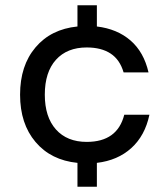

<svg xmlns="http://www.w3.org/2000/svg" viewBox="-20 -695 615 725"><path d="M272.5 10V-80Q172.5 -90 114.2 -158.8Q55.8 -227.5 55.8 -337.5Q55.8 -447.5 114.2 -516.2Q172.5 -585 272.5 -595V-675H345.8V-595Q422.5 -585.8 472.9 -542.1Q523.3 -498.3 540.8 -421.7H446.7Q432.5 -470 397.5 -492.9Q362.5 -515.8 307.5 -515.8Q233.3 -515.8 191.2 -469.2Q149.2 -422.5 149.2 -337.5Q149.2 -253.3 191.2 -206.2Q233.3 -159.2 307.5 -159.2Q423.3 -159.2 449.2 -261.7H544.2Q527.5 -182.5 475.8 -135.8Q424.2 -89.2 345.8 -80V10Z"/></svg>

Font: Funnel Display
Style: Regular
Weight: 400
Designer: NORD ID, Kristian Moeller
Foundry: Dicotype
Version: Version 1.000